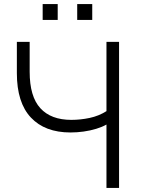

<svg xmlns="http://www.w3.org/2000/svg" viewBox="-20 -925 702 945"><path d="M504 0V-312Q483 -300 453.5 -291Q424 -282 391.5 -277.5Q359 -273 327 -273Q201 -273 132 -346.5Q63 -420 63 -565V-719H126V-572Q126 -450 178.5 -392.5Q231 -335 331 -335Q376 -335 421 -344.5Q466 -354 504 -378V-719H566V0ZM360 -827V-905H434V-827ZM190 -827V-905H264V-827Z"/></svg>

Font: Nunitoga
Style: Light
Weight: 300
Designer: Vernon Adams
Foundry: Vernon Adams
Version: Version 1.0